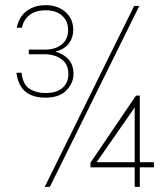

<svg xmlns="http://www.w3.org/2000/svg" viewBox="-20 -727 649 747"><path d="M154 0 502 -704H522L174 0ZM524 -96H579V-76H524V0H504V-76H332V-94L509 -355H524ZM356 -96H504V-309ZM45 -619Q50 -644 63.5 -663.5Q77 -683 101 -695Q125 -707 159 -707Q189 -707 213 -695Q237 -683 251 -661.5Q265 -640 265 -611Q265 -581 248.5 -558.5Q232 -536 198 -527V-525Q228 -517 247 -495.5Q266 -474 266 -439Q266 -405 239 -376Q212 -347 156 -347Q124 -347 100 -357.5Q76 -368 62 -389.5Q48 -411 44 -444H64Q69 -398 95 -381.5Q121 -365 156 -365Q200 -365 223 -385Q246 -405 246 -439Q246 -477 219.5 -496.5Q193 -516 153 -516H92V-534H156Q195 -534 220 -554Q245 -574 245 -611Q245 -645 221.5 -666Q198 -687 159 -687Q118 -687 95 -668.5Q72 -650 65 -619Z"/></svg>

Font: Poppins Variable
Style: Regular
Weight: 100
Designer: Jonny Pinhorn
Foundry: Indian Type Foundry
Version: Version 6.000